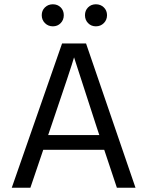

<svg xmlns="http://www.w3.org/2000/svg" viewBox="-20 -877 688 897"><path d="M218 -284 205 -246H444L431 -285L326 -609Q314 -566 218 -284ZM122 0H35L270 -674H382L613 0H526L467 -177H182ZM465 -842.5Q480 -828 480 -806Q480 -784 465 -769Q450 -754 428 -754Q406 -754 391.5 -769Q377 -784 377 -806Q377 -828 391.5 -842.5Q406 -857 428 -857Q450 -857 465 -842.5ZM263.5 -842.5Q278 -828 278 -806Q278 -784 263.5 -769Q249 -754 227 -754Q205 -754 190 -769Q175 -784 175 -806Q175 -828 190 -842.5Q205 -857 227 -857Q249 -857 263.5 -842.5Z"/></svg>

Font: Hind Siliguri
Style: Regular
Weight: 400
Designer: Jyotish Sonowal
Foundry: Indian Type Foundry
Version: Version 1.000;PS 1.0;hotconv 1.0.86;makeotf.lib2.5.63406; tt